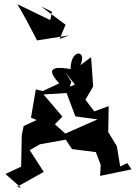

<svg xmlns="http://www.w3.org/2000/svg" viewBox="-20 -856 648 917"><path d="M228 -800 220 -760 63 -836C96 -780 127 -722 157 -663L310 -687L265 -670L293 -738L175 -826ZM364 -545C398 -617 318 -627 317 -526C281 -532 174 -551 263 -458L184 -421L151 -429L128 -294L155 -283L93 -254L84 -211L81 -60L6 -25L81 41L62 36L189 -35L122 -139L171 -167L294 -189L324 -144L441 -129L430 -150L461 -68L458 -16L608 -47L588 -77L554 -61L538 -158L497 -225L499 -349L430 -324L388 -380L425 -443L415 -583ZM294 -508 338 -452 290 -433 340 -300 446 -286 292 -218 211 -290 192 -211 278 -299 188 -405 302 -412 321 -465Z"/></svg>

Font: Charger Distortion
Style: 2
Weight: 400
Designer: Jasper
Foundry: Cannot Into Space Fonts
Version: Version 0.98